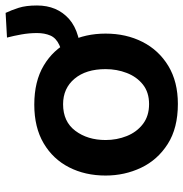

<svg xmlns="http://www.w3.org/2000/svg" viewBox="-4 -652 668 700"><g transform="rotate(-90 330.0 -302.0)"><path d="M301 12.5Q213 12.5 155 -24.5Q97 -61.5 68.5 -121.5Q40 -181.5 40 -251Q40 -325.5 70 -384.2Q100 -443 157.8 -477Q215.5 -511 298.5 -511Q383.5 -511 441.2 -476.5Q499 -442 528.2 -383.2Q557.5 -324.5 557.5 -251Q557.5 -176 527.2 -116.5Q497 -57 439.5 -22.2Q382 12.5 301 12.5ZM300.5 -92.5Q343.5 -92.5 371.8 -115Q400 -137.5 414 -173.8Q428 -210 428 -251Q428 -322.5 393 -364.2Q358 -406 300 -406Q236.5 -406 203 -361.2Q169.5 -316.5 169.5 -251Q169.5 -210 184 -173.8Q198.5 -137.5 227.8 -115Q257 -92.5 300.5 -92.5ZM458 -340.5 440.5 -408Q490.5 -408 516 -419.8Q541.5 -431.5 550.5 -452.5Q559.5 -473.5 559.5 -501Q559.5 -529.5 554.5 -557.5Q549.5 -585.5 543 -610.5L633 -615.5Q643 -594.5 651.5 -568Q660 -541.5 660 -501Q660 -428 610.8 -384.2Q561.5 -340.5 458 -340.5Z"/></g></svg>

Font: Heraclito SemiBold
Style: Regular
Weight: 600
Designer: Kostas Bartsokas (font) & Cristiano Sobral (main changes)
Foundry: Kostas Bartsokas (font) & Cristiano Sobral (main changes)
Version: Version 1.00;July 8, 2020;FontCreator 13.0.0.2655 64-bit